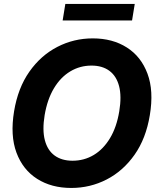

<svg xmlns="http://www.w3.org/2000/svg" viewBox="-20 -929 789 959"><path d="M336 9.8Q237.1 9.8 165.6 -35.6Q94 -81.1 62.2 -166.7Q30.4 -252.4 50.3 -373Q69.6 -489.9 126.8 -571.1Q184 -652.3 266.4 -694.8Q348.7 -737.3 443.5 -737.3Q542.1 -737.3 613.4 -691.9Q684.8 -646.6 716.7 -560.9Q748.7 -475.2 728.3 -353.5Q709.2 -237.1 652 -155.9Q594.7 -74.7 512.6 -32.5Q430.5 9.8 336 9.8ZM342.2 -126.2Q400.2 -126.2 448.2 -154.9Q496.2 -183.6 529.4 -238.8Q562.7 -293.9 575.7 -373Q588.1 -448 574.8 -498.7Q561.5 -549.4 526.2 -575.4Q490.9 -601.4 437.1 -601.4Q379.4 -601.4 331.2 -572.5Q282.9 -543.7 249.7 -488.5Q216.4 -433.3 202.9 -353.5Q190.7 -279.2 204.1 -228.5Q217.5 -177.8 253 -152Q288.6 -126.2 342.2 -126.2ZM653 -909.2 639.6 -826.8H292.9L306.3 -909.2Z"/></svg>

Font: Inter Tight
Style: Italic
Weight: 400
Italic angle: -9.39999°
Designer: Rasmus Andersson
Foundry: rsms
Version: Version 3.002